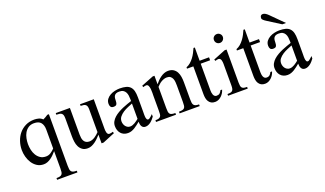

<svg xmlns="http://www.w3.org/2000/svg" viewBox="-68 -934 2567 1517"><g transform="rotate(-20 1215.5 -175.5)"><path d="M207 162.1V147.9Q225.6 147.9 236.3 145Q247.1 142.1 252.9 135Q258.8 127.9 260.5 116.2Q262.2 104.5 262.2 86.9V-59.1Q252 -46.9 239.5 -34.2Q227.1 -21.5 213.1 -11.5Q199.2 -1.5 183.6 4.9Q168 11.2 150.9 11.2Q119.1 11.2 95.5 -4.2Q71.8 -19.5 56.2 -43.7Q40.5 -67.9 32.7 -96.9Q24.9 -126 24.9 -153.8Q24.9 -191.9 36.9 -227.1Q48.8 -262.2 71 -288.8Q93.3 -315.4 125.7 -331.3Q158.2 -347.2 199.2 -347.2Q217.3 -347.2 235.8 -342.3Q254.4 -337.4 268.1 -323.2Q290.5 -333.5 310.1 -347.2H323.2V86.9Q323.2 104 325 115.7Q326.7 127.4 332.3 134.5Q337.9 141.6 348.9 144.8Q359.9 147.9 377.9 147.9V162.1ZM262.2 -240.2Q262.2 -277.8 244.6 -299.3Q227.1 -320.8 187 -320.8Q158.7 -320.8 139.4 -307.6Q120.1 -294.4 108.4 -274.2Q96.7 -253.9 91.8 -229.2Q86.9 -204.6 86.9 -181.2Q86.9 -157.2 92.3 -132.3Q97.7 -107.4 109.9 -87.2Q122.1 -66.9 141.4 -54Q160.6 -41 189 -41Q210.9 -41 229.5 -53.2Q248 -65.4 262.2 -81.1Z M652.8 11.2H635.7V-61Q624.5 -48.8 611.8 -36.1Q599.1 -23.4 584.7 -12.9Q570.3 -2.4 554.4 4.4Q538.6 11.2 521 11.2Q493.7 11.2 476.6 -1Q459.5 -13.2 450 -32.2Q440.4 -51.3 437.3 -74.7Q434.1 -98.1 434.1 -120.1V-271Q434.1 -287.6 431.2 -297.9Q428.2 -308.1 421.4 -313.7Q414.6 -319.3 403.6 -321.3Q392.6 -323.2 377 -323.2V-336.9H496.1V-111.8Q496.1 -97.2 498.3 -83.5Q500.5 -69.8 506.6 -59.1Q512.7 -48.3 523.7 -41.7Q534.7 -35.2 551.8 -35.2Q564 -35.2 575.7 -39.6Q587.4 -43.9 598.1 -50.8Q608.9 -57.6 618.4 -66.2Q627.9 -74.7 635.7 -83V-273.9Q635.7 -289.6 632.6 -299.1Q629.4 -308.6 622.8 -314Q616.2 -319.3 605.7 -321.3Q595.2 -323.2 581.1 -323.2V-336.9H696.8V-88.9Q696.8 -83.5 697.3 -74.7Q697.8 -65.9 700 -57.9Q702.1 -49.8 706.8 -43.9Q711.4 -38.1 719.7 -38.1Q734.9 -38.1 750 -43.9L754.9 -30.8Z M1087.9 -48.8Q1081.1 -39.6 1072.5 -29.5Q1064 -19.5 1054 -11.5Q1043.9 -3.4 1032.2 1.7Q1020.5 6.8 1007.8 6.8Q996.1 6.8 988.5 2Q981 -2.9 976.6 -11Q972.2 -19 970.5 -28.8Q968.8 -38.6 968.8 -48.8Q956.5 -39.1 944.3 -29.3Q932.1 -19.5 918.9 -11.5Q905.8 -3.4 891.6 1.7Q877.4 6.8 860.8 6.8Q841.8 6.8 826.9 0.2Q812 -6.3 801.8 -18.1Q791.5 -29.8 786.1 -45.7Q780.8 -61.5 780.8 -80.1Q780.8 -100.6 790.3 -117.7Q799.8 -134.8 815.4 -148.9Q831.1 -163.1 851.1 -174.6Q871.1 -186 892.1 -195.1Q913.1 -204.1 933.1 -210.9Q953.1 -217.8 968.8 -223.1V-236.8Q968.8 -253.9 966.6 -269.8Q964.4 -285.6 957.5 -298.1Q950.7 -310.5 938.5 -317.9Q926.3 -325.2 905.8 -325.2Q889.2 -325.2 879.2 -320.6Q869.1 -315.9 864 -307.4Q858.9 -298.8 857.4 -287.4Q856 -275.9 856 -262.2Q856 -245.6 849.6 -236.3Q843.3 -227.1 824.7 -227.1Q807.6 -227.1 800.8 -236.8Q793.9 -246.6 793.9 -262.2Q793.9 -285.2 806.2 -301.3Q818.4 -317.4 836.7 -327.6Q855 -337.9 876.5 -342.5Q897.9 -347.2 917 -347.2Q948.7 -347.2 970.5 -341.1Q992.2 -335 1005.4 -321Q1018.6 -307.1 1024.2 -285.4Q1029.8 -263.7 1029.8 -231.9V-117.2Q1029.8 -103 1029.5 -87.4Q1029.3 -71.8 1031.7 -58.1Q1033.2 -51.3 1036.4 -45.7Q1039.6 -40 1047.9 -40Q1052.2 -40 1057.9 -43.7Q1063.5 -47.4 1069.3 -52.2Q1075.2 -57.1 1080.3 -62.3Q1085.4 -67.4 1087.9 -69.8ZM968.8 -202.1Q952.1 -195.3 930.2 -186.3Q908.2 -177.2 888.9 -164.8Q869.6 -152.3 856.2 -135.7Q842.8 -119.1 842.8 -97.2Q842.8 -86.4 846.2 -75.4Q849.6 -64.5 856.4 -55.7Q863.3 -46.9 873 -41.5Q882.8 -36.1 895 -36.1Q904.8 -36.1 914.8 -39.6Q924.8 -43 934.3 -48.6Q943.8 -54.2 952.6 -60.8Q961.4 -67.4 968.8 -73.2Z M1295.9 0V-14.2Q1314.9 -14.2 1325.9 -17.1Q1336.9 -20 1342.5 -27.1Q1348.1 -34.2 1349.6 -46.1Q1351.1 -58.1 1351.1 -76.2V-213.9Q1351.1 -228 1349.9 -243.7Q1348.6 -259.3 1343.3 -272.2Q1337.9 -285.2 1327.1 -293.5Q1316.4 -301.8 1297.9 -301.8Q1284.7 -301.8 1272.5 -297.6Q1260.3 -293.5 1249.3 -286.9Q1238.3 -280.3 1228.8 -271.5Q1219.2 -262.7 1210.9 -253.9V-76.2Q1210.9 -58.6 1212.4 -46.6Q1213.9 -34.7 1219.2 -27.3Q1224.6 -20 1235.6 -17.1Q1246.6 -14.2 1265.6 -14.2V0H1097.7V-14.2Q1116.2 -14.2 1126.5 -17.8Q1136.7 -21.5 1141.8 -29.1Q1147 -36.6 1147.9 -48.3Q1148.9 -60.1 1148.9 -76.2V-202.1Q1148.9 -210 1149.4 -226.1Q1149.9 -242.2 1148.2 -258.3Q1146.5 -274.4 1140.9 -286.6Q1135.3 -298.8 1123 -298.8Q1116.7 -298.8 1110.4 -297.1Q1104 -295.4 1097.7 -293L1092.8 -306.2L1195.8 -347.2H1210.9V-275.9Q1221.2 -288.6 1233.6 -301.3Q1246.1 -314 1260.3 -324.2Q1274.4 -334.5 1290.5 -340.8Q1306.6 -347.2 1323.7 -347.2Q1351.1 -347.2 1368.4 -335.9Q1385.7 -324.7 1395.5 -306.4Q1405.3 -288.1 1408.7 -265.6Q1412.1 -243.2 1412.1 -220.2V-76.2Q1412.1 -60.1 1413.6 -48.3Q1415 -36.6 1420.2 -29.1Q1425.3 -21.5 1436 -17.8Q1446.8 -14.2 1464.8 -14.2V0Z M1675.8 -62Q1671.9 -48.3 1664.1 -35.2Q1656.2 -22 1645.3 -11.7Q1634.3 -1.5 1620.8 4.9Q1607.4 11.2 1591.8 11.2Q1572.3 11.2 1559.3 3.7Q1546.4 -3.9 1538.6 -16.4Q1530.8 -28.8 1527.8 -44.9Q1524.9 -61 1524.9 -78.1V-312H1471.7V-323.2Q1490.7 -330.6 1506.6 -344.2Q1522.5 -357.9 1535.4 -375.2Q1548.3 -392.6 1558.3 -411.6Q1568.4 -430.7 1575.7 -448.2H1586.9V-336.9H1666V-312H1586.9V-86.9Q1586.9 -78.6 1588.1 -68.8Q1589.4 -59.1 1592.8 -50.5Q1596.2 -42 1602.8 -36.4Q1609.4 -30.8 1619.6 -30.8Q1636.2 -30.8 1646 -39.3Q1655.8 -47.9 1661.6 -62Z M1823.7 -452.1Q1823.7 -436.5 1813 -425.3Q1802.2 -414.1 1786.6 -414.1Q1771 -414.1 1760 -424.8Q1749 -435.5 1749 -452.1Q1749 -467.8 1760 -478.3Q1771 -488.8 1786.6 -488.8Q1801.8 -488.8 1812.7 -478Q1823.7 -467.3 1823.7 -452.1ZM1703.6 0V-14.2Q1720.2 -14.2 1730.5 -16.6Q1740.7 -19 1746.3 -25.4Q1752 -31.7 1753.9 -42.2Q1755.9 -52.7 1755.9 -68.8V-249Q1755.9 -255.4 1755.1 -263.9Q1754.4 -272.5 1752 -280.3Q1749.5 -288.1 1744.1 -293.5Q1738.8 -298.8 1730 -298.8Q1723.6 -298.8 1717 -297.1Q1710.4 -295.4 1703.6 -293L1698.7 -306.2L1800.8 -347.2H1816.9V-68.8Q1816.9 -52.7 1818.8 -42.2Q1820.8 -31.7 1826.4 -25.4Q1832 -19 1842 -16.6Q1852.1 -14.2 1868.7 -14.2V0Z M2095.7 -62Q2091.8 -48.3 2084 -35.2Q2076.2 -22 2065.2 -11.7Q2054.2 -1.5 2040.8 4.9Q2027.3 11.2 2011.7 11.2Q1992.2 11.2 1979.2 3.7Q1966.3 -3.9 1958.5 -16.4Q1950.7 -28.8 1947.8 -44.9Q1944.8 -61 1944.8 -78.1V-312H1891.6V-323.2Q1910.6 -330.6 1926.5 -344.2Q1942.4 -357.9 1955.3 -375.2Q1968.3 -392.6 1978.3 -411.6Q1988.3 -430.7 1995.6 -448.2H2006.8V-336.9H2085.9V-312H2006.8V-86.9Q2006.8 -78.6 2008.1 -68.8Q2009.3 -59.1 2012.7 -50.5Q2016.1 -42 2022.7 -36.4Q2029.3 -30.8 2039.6 -30.8Q2056.2 -30.8 2065.9 -39.3Q2075.7 -47.9 2081.5 -62Z M2429.7 -48.8Q2422.9 -39.6 2414.3 -29.5Q2405.8 -19.5 2395.8 -11.5Q2385.7 -3.4 2374 1.7Q2362.3 6.8 2349.6 6.8Q2337.9 6.8 2330.3 2Q2322.8 -2.9 2318.4 -11Q2314 -19 2312.3 -28.8Q2310.5 -38.6 2310.5 -48.8Q2298.3 -39.1 2286.1 -29.3Q2273.9 -19.5 2260.7 -11.5Q2247.6 -3.4 2233.4 1.7Q2219.2 6.8 2202.6 6.8Q2183.6 6.8 2168.7 0.2Q2153.8 -6.3 2143.6 -18.1Q2133.3 -29.8 2127.9 -45.7Q2122.6 -61.5 2122.6 -80.1Q2122.6 -100.6 2132.1 -117.7Q2141.6 -134.8 2157.2 -148.9Q2172.9 -163.1 2192.9 -174.6Q2212.9 -186 2233.9 -195.1Q2254.9 -204.1 2274.9 -210.9Q2294.9 -217.8 2310.5 -223.1V-236.8Q2310.5 -253.9 2308.3 -269.8Q2306.2 -285.6 2299.3 -298.1Q2292.5 -310.5 2280.3 -317.9Q2268.1 -325.2 2247.6 -325.2Q2231 -325.2 2220.9 -320.6Q2210.9 -315.9 2205.8 -307.4Q2200.7 -298.8 2199.2 -287.4Q2197.8 -275.9 2197.8 -262.2Q2197.8 -245.6 2191.4 -236.3Q2185.1 -227.1 2166.5 -227.1Q2149.4 -227.1 2142.6 -236.8Q2135.7 -246.6 2135.7 -262.2Q2135.7 -285.2 2147.9 -301.3Q2160.2 -317.4 2178.5 -327.6Q2196.8 -337.9 2218.3 -342.5Q2239.7 -347.2 2258.8 -347.2Q2290.5 -347.2 2312.3 -341.1Q2334 -335 2347.2 -321Q2360.4 -307.1 2366 -285.4Q2371.6 -263.7 2371.6 -231.9V-117.2Q2371.6 -103 2371.3 -87.4Q2371.1 -71.8 2373.5 -58.1Q2375 -51.3 2378.2 -45.7Q2381.3 -40 2389.6 -40Q2394 -40 2399.7 -43.7Q2405.3 -47.4 2411.1 -52.2Q2417 -57.1 2422.1 -62.3Q2427.2 -67.4 2429.7 -69.8ZM2310.5 -202.1Q2293.9 -195.3 2272 -186.3Q2250 -177.2 2230.7 -164.8Q2211.4 -152.3 2198 -135.7Q2184.6 -119.1 2184.6 -97.2Q2184.6 -86.4 2188 -75.4Q2191.4 -64.5 2198.2 -55.7Q2205.1 -46.9 2214.8 -41.5Q2224.6 -36.1 2236.8 -36.1Q2246.6 -36.1 2256.6 -39.6Q2266.6 -43 2276.1 -48.6Q2285.6 -54.2 2294.4 -60.8Q2303.2 -67.4 2310.5 -73.2ZM2299.3 -383.8 2191.4 -452.1Q2158.2 -472.7 2158.2 -484.9Q2158.2 -513.2 2181.2 -513.2Q2200.7 -513.2 2225.1 -488.8L2330.1 -383.8Z"/></g></svg>

Font: Scheherazade Urdu
Style: Regular
Weight: 400
Designer: SIL International
Foundry: SIL International
Version: Version 1.005 (build 117/117)